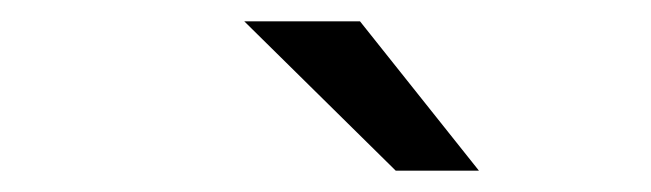

<svg xmlns="http://www.w3.org/2000/svg" viewBox="-20 -769 610 180"><path d="M429 -609H351L209 -749H317.5Z"/></svg>

Font: League Mono Narrow
Style: Regular
Weight: 400
Width: 3
Designer: Tyler Finck
Foundry: The League of Moveable Type / Tyler Finck
Version: Version 2.210